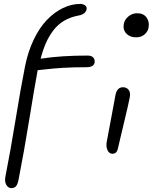

<svg xmlns="http://www.w3.org/2000/svg" viewBox="-20 -780 786 988"><path d="M39.1 188Q22.5 188 12.7 171.6Q2.9 155.3 7.8 128.9Q33.7 -1.5 60.3 -165.3Q86.9 -329.1 108.9 -439Q124 -514.6 153.6 -576.2Q183.1 -637.7 221.4 -677.5Q259.8 -717.3 303.7 -738.5Q347.7 -759.8 393.1 -759.8Q406.7 -759.8 417.2 -752.7Q427.7 -745.6 425.8 -732.9Q420.9 -707 384.8 -700.2Q342.3 -692.4 309.8 -673.1Q277.3 -653.8 254.6 -623.8Q231.9 -593.8 216.6 -559.1Q201.2 -524.4 189 -478H189.9Q293 -494.1 430.2 -494.1Q451.2 -494.1 460.2 -483.6Q469.2 -473.1 466.8 -458Q462.4 -434.1 424.8 -434.1Q355.5 -434.1 303.7 -430.9Q252 -427.7 218.8 -423.6Q185.5 -419.4 173.8 -418.9Q173.3 -416 171.9 -408.2Q170.4 -400.4 169.9 -396Q159.2 -340.8 131.3 -169.2Q103.5 2.4 75.2 146Q70.3 169.9 61.8 179Q53.2 188 39.1 188ZM680.2 -587.9Q647.9 -587.9 629.6 -607.9Q611.3 -627.9 617.2 -657.2Q621.6 -680.2 641.4 -696Q661.1 -711.9 686 -711.9Q718.8 -711.9 734.6 -689.2Q750.5 -666.5 744.1 -636.2Q740.7 -617.7 723.9 -602.8Q707 -587.9 680.2 -587.9ZM558.1 11.2Q541 11.2 532.7 -8.3Q524.4 -27.8 529.8 -53.2Q544.4 -127 556.6 -196Q568.8 -265.1 574.2 -291Q582.5 -331.1 612.8 -331.1Q631.8 -331.1 642.1 -317.4Q652.3 -303.7 647.9 -279.8Q643.1 -252.4 616.9 -143.6Q590.8 -34.7 586.9 -17.1Q582 11.2 558.1 11.2Z"/></svg>

Font: Shantell Sans Irregular
Style: Italic
Weight: 300
Italic angle: -11.31°
Designer: Stephen Nixon, Anya Danilova, Shantell Martin
Foundry: Arrow Type
Version: Version 1.006;[9816181b4]